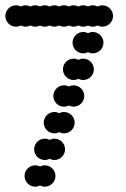

<svg xmlns="http://www.w3.org/2000/svg" viewBox="-20 -700 472 720"><path d="M72 -40C72 -18 90 0 112 0C118.5 0 124.6 -1.6 130 -4.3C135.4 -1.6 141.5 0 148 0C170 0 188 -18 188 -40C188 -62 170 -80 148 -80C141.5 -80 135.4 -78.4 130 -75.7C124.6 -78.4 118.5 -80 112 -80C90 -80 72 -62 72 -40ZM108 -140C108 -118 126 -100 148 -100C154.5 -100 160.6 -101.6 166 -104.3C171.4 -101.6 177.5 -100 184 -100C206 -100 224 -118 224 -140C224 -162 206 -180 184 -180C177.5 -180 171.4 -178.4 166 -175.7C160.6 -178.4 154.5 -180 148 -180C126 -180 108 -162 108 -140ZM144 -240C144 -218 162 -200 184 -200C190.5 -200 196.6 -201.6 202 -204.3C207.4 -201.6 213.5 -200 220 -200C242 -200 260 -218 260 -240C260 -262 242 -280 220 -280C213.5 -280 207.4 -278.4 202 -275.7C196.6 -278.4 190.5 -280 184 -280C162 -280 144 -262 144 -240ZM180 -340C180 -318 198 -300 220 -300C226.5 -300 232.6 -301.6 238 -304.3C243.4 -301.6 249.5 -300 256 -300C278 -300 296 -318 296 -340C296 -362 278 -380 256 -380C249.5 -380 243.4 -378.4 238 -375.7C232.6 -378.4 226.5 -380 220 -380C198 -380 180 -362 180 -340ZM216 -440C216 -418 234 -400 256 -400C262.5 -400 268.6 -401.6 274 -404.3C279.4 -401.6 285.5 -400 292 -400C314 -400 332 -418 332 -440C332 -462 314 -480 292 -480C285.5 -480 279.4 -478.4 274 -475.7C268.6 -478.4 262.5 -480 256 -480C234 -480 216 -462 216 -440ZM252 -540C252 -518 270 -500 292 -500C298.5 -500 304.6 -501.6 310 -504.3C315.4 -501.6 321.5 -500 328 -500C350 -500 368 -518 368 -540C368 -562 350 -580 328 -580C321.5 -580 315.4 -578.4 310 -575.7C304.6 -578.4 298.5 -580 292 -580C270 -580 252 -562 252 -540ZM0 -640C0 -618 18 -600 40 -600C46.5 -600 52.6 -601.6 58 -604.3C63.4 -601.6 69.5 -600 76 -600C82.5 -600 88.6 -601.6 94 -604.3C99.4 -601.6 105.5 -600 112 -600C118.5 -600 124.6 -601.6 130 -604.3C135.4 -601.6 141.5 -600 148 -600C154.5 -600 160.6 -601.6 166 -604.3C171.4 -601.6 177.5 -600 184 -600C190.5 -600 196.6 -601.6 202 -604.3C207.4 -601.6 213.5 -600 220 -600C226.5 -600 232.6 -601.6 238 -604.3C243.4 -601.6 249.5 -600 256 -600C262.5 -600 268.6 -601.6 274 -604.3C279.4 -601.6 285.5 -600 292 -600C298.5 -600 304.6 -601.6 310 -604.3C315.4 -601.6 321.5 -600 328 -600C334.5 -600 340.6 -601.6 346 -604.3C351.4 -601.6 357.5 -600 364 -600C386 -600 404 -618 404 -640C404 -662 386 -680 364 -680C357.5 -680 351.4 -678.4 346 -675.7C340.6 -678.4 334.5 -680 328 -680C321.5 -680 315.4 -678.4 310 -675.7C304.6 -678.4 298.5 -680 292 -680C285.5 -680 279.4 -678.4 274 -675.7C268.6 -678.4 262.5 -680 256 -680C249.5 -680 243.4 -678.4 238 -675.7C232.6 -678.4 226.5 -680 220 -680C213.5 -680 207.4 -678.4 202 -675.7C196.6 -678.4 190.5 -680 184 -680C177.5 -680 171.4 -678.4 166 -675.7C160.6 -678.4 154.5 -680 148 -680C141.5 -680 135.4 -678.4 130 -675.7C124.6 -678.4 118.5 -680 112 -680C105.5 -680 99.4 -678.4 94 -675.7C88.6 -678.4 82.5 -680 76 -680C69.5 -680 63.4 -678.4 58 -675.7C52.6 -678.4 46.5 -680 40 -680C18 -680 0 -662 0 -640Z"/></svg>

Font: Dotrice Condensed
Style: Bold
Weight: 700
Width: 2
Monospace: yes
Designer: Paul Flo Williams
Foundry: His Deeds Are Dust
Version: Version 1.001